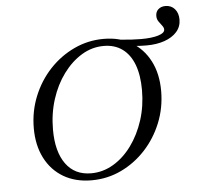

<svg xmlns="http://www.w3.org/2000/svg" viewBox="-51 -750 840 815"><g transform="rotate(-5 369.0 -343.0)"><path d="M588.7 -538.7Q564.5 -538.7 541.1 -540.7Q517.7 -542.7 496 -546L473.4 -573.4Q504.8 -570.2 526.6 -569Q548.4 -567.7 567.7 -567.7Q614.5 -567.7 641.9 -576.2Q669.4 -584.7 669.4 -599.2Q669.4 -608.1 662.5 -616.5Q655.6 -625 648.4 -635.5Q641.1 -646 641.1 -659.7Q641.1 -677.4 652.8 -687.9Q664.5 -698.4 683.1 -698.4Q708.1 -698.4 723 -681Q737.9 -663.7 737.9 -636.3Q737.9 -605.6 718.5 -583.9Q699.2 -562.1 665.7 -550.4Q632.3 -538.7 588.7 -538.7ZM307.3 11.3Q238.7 11.3 187.9 -18.5Q137.1 -48.4 109.3 -102.8Q81.5 -157.3 81.5 -229.8Q81.5 -301.6 107.3 -365.3Q133.1 -429 178.6 -477.8Q224.2 -526.6 283.5 -554.4Q342.7 -582.3 409.7 -582.3Q478.2 -582.3 528.2 -552.4Q578.2 -522.6 606 -468.5Q633.9 -414.5 633.9 -341.1Q633.9 -269.4 608.1 -205.6Q582.3 -141.9 537.1 -93.1Q491.9 -44.4 433.1 -16.5Q374.2 11.3 307.3 11.3ZM308.1 -18.5Q358.1 -18.5 402.4 -44.8Q446.8 -71 480.6 -117.3Q514.5 -163.7 533.9 -223.8Q553.2 -283.9 553.2 -351.6Q553.2 -415.3 536.3 -460.1Q519.4 -504.8 486.7 -528.6Q454 -552.4 407.3 -552.4Q357.3 -552.4 313.3 -525.8Q269.4 -499.2 235.1 -452.8Q200.8 -406.5 181.5 -346Q162.1 -285.5 162.1 -216.9Q162.1 -123.4 200 -71Q237.9 -18.5 308.1 -18.5Z"/></g></svg>

Font: Playfair 12pt Light
Style: Italic
Weight: 300
Italic angle: -15.6°
Designer: Claus Eggers Sørensen
Foundry: Claus Eggers Sørensen
Version: Version 2.000;gftools[0.9.28]